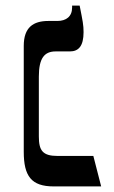

<svg xmlns="http://www.w3.org/2000/svg" viewBox="-20 -667 407 687"><path d="M172 0H342L314 -109H186C132 -109 119 -129 119 -179V-393C119 -459 139 -483 179 -483H230C261 -483 279 -502 279 -552C279 -578 276 -591 265 -647H238V-640C238 -608 217 -592 185 -592H153C99 -592 65 -569 65 -503V-124C65 -37 92 0 172 0Z"/></svg>

Font: Noto Serif Hebrew
Style: Regular
Weight: 400
Designer: Monotype Design Team
Foundry: Monotype Imaging Inc.
Version: Version 1.901